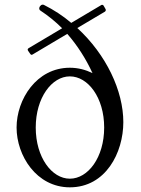

<svg xmlns="http://www.w3.org/2000/svg" viewBox="-20 -789 605 822"><path d="M432 -750 424 -764C422 -768 417 -770 413 -767L285 -691C250 -721 210 -747 168 -768C166 -769 164 -769 162 -769C158 -769 154 -766 151 -762C149 -759 148 -756 148 -753C148 -750 149 -746 154 -743C186 -722 217 -697 246 -668L103 -583C99 -581 97 -577 100 -572L109 -559C112 -554 116 -553 120 -556L268 -644C311 -595 348 -537 376 -476C347 -490 315 -499 279 -499C136 -499 51 -363 51 -243C51 -123 136 13 279 13C433 13 508 -136 508 -266C508 -400 435 -555 311 -669L429 -739C433 -742 434 -746 432 -750ZM279 -24C202 -24 133 -115 133 -243C133 -371 202 -462 279 -462C357 -462 426 -371 426 -243C426 -115 357 -24 279 -24Z"/></svg>

Font: Shippori Mincho OTF
Style: Regular
Weight: 400
Designer: FONTDASU
Foundry: FONTDASU / Google Inc. / but / Adobe
Version: Version 3.300;hotconv 1.0.109;makeotfexe 2.5.65596